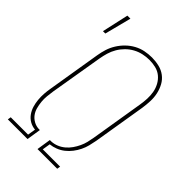

<svg xmlns="http://www.w3.org/2000/svg" viewBox="-240 -892 979 979"><g transform="rotate(45 250.0 -402.5)"><path d="M16 0 19 -18H144L151 -61Q129 -63 111 -73.5Q93 -84 81 -101Q69 -118 63 -138Q57 -158 55 -179.5Q53 -201 54.5 -223Q56 -245 60 -267L107 -553Q111 -578 118.5 -602Q126 -626 140 -648.5Q154 -671 173 -689.5Q192 -708 215 -720.5Q238 -733 263 -738Q288 -743 313 -743Q339 -743 364.5 -737Q390 -731 410 -716Q430 -701 442 -679Q454 -657 459.5 -632Q465 -607 464 -580.5Q463 -554 459 -527L412 -241Q408 -220 403 -200Q398 -180 388.5 -160.5Q379 -141 365.5 -123.5Q352 -106 335 -92.5Q318 -79 297.5 -71Q277 -63 257 -61L250 -18H375L372 0H230L242 -77H253Q272 -78 290.5 -85.5Q309 -93 324.5 -106Q340 -119 351.5 -135.5Q363 -152 371.5 -170Q380 -188 384.5 -206.5Q389 -225 392 -243L439 -530Q443 -554 444 -577.5Q445 -601 441 -623.5Q437 -646 426 -666Q415 -686 398 -700Q381 -714 358.5 -719.5Q336 -725 312 -725Q290 -725 267 -720Q244 -715 223 -703.5Q202 -692 185 -675Q168 -658 156 -637.5Q144 -617 137.5 -595Q131 -573 127 -550L79 -264Q76 -244 74 -224Q72 -204 74 -184Q76 -164 81 -145.5Q86 -127 97 -112Q108 -97 125 -87.5Q142 -78 161 -77H170L158 0ZM41 -661 73 -805H95L58 -661Z"/></g></svg>

Font: Iosevka Curly Thin
Style: Italic
Weight: 100
Italic angle: -9°
Monospace: yes
Designer: Belleve Invis
Foundry: Belleve Invis
Version: Version 22.1.2; ttfautohint (v1.8.4)